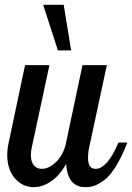

<svg xmlns="http://www.w3.org/2000/svg" viewBox="-20 -770 548 796"><path d="M10 -128Q10 -152 16 -179L84 -500H185L112 -160Q108 -144 108 -127Q108 -99 120.5 -84.5Q133 -70 153 -70Q184 -70 214 -100Q244 -130 254 -179L322 -500H423L350 -160Q345 -140 345 -115Q345 -70 376 -70Q425 -70 471 -179H508Q485 -120 460.5 -80.5Q436 -41 412.5 -23.5Q389 -6 371.5 0Q354 6 334 6Q261 6 254 -90Q227 -42 191.5 -18Q156 6 120 6Q74 6 42 -30.5Q10 -67 10 -128ZM159 -750H244L275 -561H220Z"/></svg>

Font: Lobster Two
Style: Italic
Weight: 400
Designer: Pablo Impallari
Foundry: Pablo Impallari. www.impallari.com
Version: Version 1.006